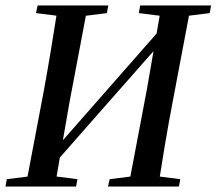

<svg xmlns="http://www.w3.org/2000/svg" viewBox="-25 -684 794 704"><path d="M-5 0 0 -27 112 -41H149L259 -27L254 0ZM69 0 136 -353Q150 -430 163 -508.5Q176 -587 188 -664H297L230 -310L176 0ZM107 -636 113 -664H372L367 -636L256 -622H218ZM371 0 377 -27 488 -41H526L636 -27L631 0ZM446 0 513 -353 567 -664H675L608 -310Q593 -232 580 -154.5Q567 -77 555 0ZM484 -636 489 -664H749L744 -636L633 -622H595ZM137 -41 132 -103 146 -102 377 -365 608 -628 613 -568H601L369 -305Z"/></svg>

Font: Source Serif 4 48pt SemiBold
Style: Italic
Weight: 600
Italic angle: -12°
Designer: Frank Grießhammer
Foundry: Adobe Systems Incorporated
Version: Version 4.004;hotconv 1.0.116;makeotfexe 2.5.65601